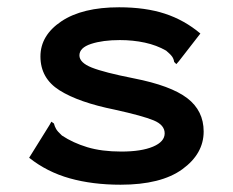

<svg xmlns="http://www.w3.org/2000/svg" viewBox="-20 -496 640 527"><path d="M311 11Q234 11 171.5 -6.5Q109 -24 60 -63L116 -153L121 -162L128 -157Q130 -149 134 -142Q138 -135 150 -124Q180 -104 219.5 -92Q259 -80 313 -80Q368 -80 400 -93.5Q432 -107 432 -130Q432 -153 402 -165.5Q372 -178 295 -195Q196 -215 143.5 -248Q91 -281 91 -341Q91 -399 148.5 -437.5Q206 -476 307 -476Q379 -476 432.5 -458.5Q486 -441 530 -404L471 -328L464 -320L458 -326Q457 -334 452.5 -340.5Q448 -347 436 -357Q410 -372 377.5 -379Q345 -386 309 -386Q262 -386 230 -375.5Q198 -365 198 -344Q198 -324 232 -310.5Q266 -297 347 -281Q449 -261 494 -226.5Q539 -192 539 -135Q539 -74 480.5 -31.5Q422 11 311 11Z"/></svg>

Font: Inconsolata Expanded Bold
Style: Regular
Weight: 700
Width: 7
Monospace: yes
Designer: Raph Levien, Cyreal, Brenton Simpson
Foundry: Raph Levien, Cyreal, Google
Version: Version 3.001; ttfautohint (v1.8.2.53-6de2)